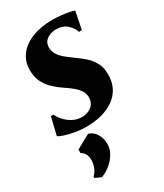

<svg xmlns="http://www.w3.org/2000/svg" viewBox="-207 -622 828 972"><g transform="rotate(-30 207.0 -136.0)"><path d="M374 -424.5H357Q350.5 -449 326 -471.2Q301.5 -493.5 264 -493.5Q243.5 -493.5 225.8 -486.8Q208 -480 197 -466.8Q186 -453.5 185.5 -432Q185.5 -410 196.5 -391.5Q207.5 -373 227.2 -356.5Q247 -340 273 -321.5Q302.5 -301 326 -279.5Q349.5 -258 363.5 -230.2Q377.5 -202.5 377.5 -163.5Q377.5 -120.5 360.5 -87.8Q343.5 -55 313 -33.2Q282.5 -11.5 241 -0.2Q199.5 11 150.5 11Q119 11 86.8 5.5Q54.5 0 29.8 -8Q5 -16 -4 -23.5L20.5 -126H35.5Q44 -107 61.5 -87.8Q79 -68.5 103.2 -55.8Q127.5 -43 155.5 -43Q176 -43 194.2 -50.8Q212.5 -58.5 223.8 -74Q235 -89.5 235 -111.5Q235 -134 224.2 -151.2Q213.5 -168.5 193.5 -185.2Q173.5 -202 145 -220.5Q120 -237.5 97 -259.2Q74 -281 59.2 -310.8Q44.5 -340.5 44.5 -380.5Q44.5 -431 72.8 -467.8Q101 -504.5 151.8 -524.5Q202.5 -544.5 271 -544.5Q296 -544.5 321.5 -541.8Q347 -539 366.8 -535Q386.5 -531 394.5 -527ZM89.5 271 54.5 255 55 246.5Q70 234.5 79 211Q88 187.5 87.5 164Q87 148 79.5 133.2Q72 118.5 57 111.5V90.5L139 45.5Q168 55 182.8 80Q197.5 105 198 137.5Q198.5 168 182.2 195Q166 222 141 242Q116 262 89.5 271Z"/></g></svg>

Font: Merriweather 72pt ExtraBold
Style: Italic
Weight: 800
Italic angle: -7.8°
Version: Version 2.101